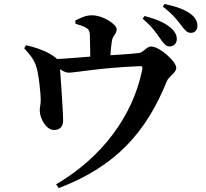

<svg xmlns="http://www.w3.org/2000/svg" viewBox="-20 -868 1040 970"><path d="M836.2 -633.3C857.7 -633.3 873.2 -649 873.2 -669.6C873.2 -688.9 865.9 -706.4 844.3 -726C813.2 -754.1 766.1 -772.5 710.3 -787.2L700.6 -773.6C747.8 -733.9 771.8 -698.6 790.6 -671.1C806.8 -647.3 819.7 -633.3 836.2 -633.3ZM263.3 63.5 276.9 82.2C567.5 -28.2 720.2 -203.5 822.7 -457.4C833.1 -483.6 870.4 -499.4 870.4 -525.4C870.4 -557.5 786.1 -633.2 742.8 -633.2C721.5 -633.2 704.1 -603.1 683.4 -600.4C635.4 -593.9 549.1 -590.4 483.2 -585.4C420 -581.6 320.6 -571.3 241.5 -568.4L241.1 -551.4C285.1 -517.7 301.8 -500.9 328.5 -500.9C357.8 -500.9 488.7 -525.7 683.9 -533.7C699.1 -534.5 701.8 -531 698.1 -513.6C649.7 -278.2 492.5 -71.1 263.3 63.5ZM253.7 -211.3C281.5 -211.5 299.2 -227.6 299 -260.6C299 -299.6 286 -483.5 282.8 -527.7C280 -562.3 272.1 -572 233.2 -595.1C199.2 -615.4 150.3 -631.4 111.4 -639.3L102 -624.3C128.3 -594.8 149.6 -572.2 162.7 -533.4C175.2 -497.9 186.8 -391.4 185.6 -356.5C184.9 -337.3 179.9 -320.7 180.9 -309.5C181.1 -269.9 212.7 -210.7 253.7 -211.3ZM436 -542.7 536.1 -544.9C536.1 -574.8 540.3 -630.8 545.2 -660.8C549.9 -691.5 569.4 -694.1 569.4 -720.6C569.4 -744.5 501.8 -790.8 443.5 -790.8C411.9 -790.8 384.5 -776.1 360.3 -764.3L361.3 -748.1C381.3 -742 400.6 -736.4 415.5 -727.2C431.5 -717.9 433.3 -706.6 434.3 -684.8C436 -641.7 436 -557.7 436 -542.7ZM943.6 -702C964.6 -702 977.3 -715.6 977.3 -736.9C977.3 -759.8 967.8 -779.3 941.9 -798.6C913.3 -819.6 868.6 -836.2 811.6 -847.7L802.7 -834.6C855.2 -794.2 875.5 -765.6 893.7 -742.5C913.1 -717.5 924.2 -702 943.6 -702Z"/></svg>

Font: Source Han Serif TW VF
Style: Regular
Weight: 250
Designer: Ryoko NISHIZUKA 西塚涼子 (kana & ideographs); Frank Grießhammer (Latin, Greek & Cyrillic); Wenlong ZHANG 张文龙 (bopomofo); San
Foundry: Adobe
Version: Version 2.002;hotconv 1.1.0;makeotfexe 2.6.0